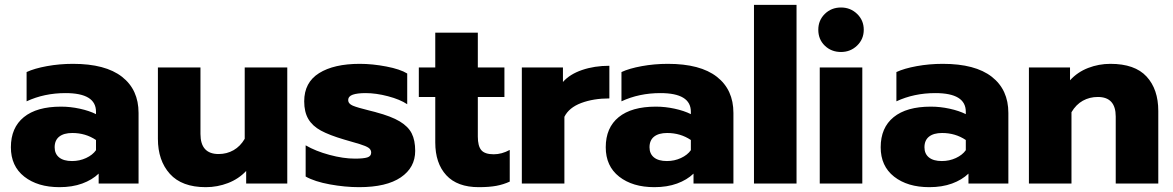

<svg xmlns="http://www.w3.org/2000/svg" viewBox="-20 -759 4850 794"><path d="M25 -150Q25 -231 78.5 -274.5Q132 -318 232 -318Q271 -318 310 -309.5Q349 -301 377 -287V-297Q377 -374 251 -374Q163 -374 90 -340V-461Q122 -476 174 -485.5Q226 -495 282 -495Q416 -495 484.5 -441.5Q553 -388 553 -292V0H388V-41Q361 -15 320 0Q279 15 226 15Q136 15 80.5 -28.5Q25 -72 25 -150ZM377 -138V-180Q334 -209 279 -209Q244 -209 225 -194Q206 -179 206 -150Q206 -123 224.5 -108Q243 -93 278 -93Q309 -93 336 -105.5Q363 -118 377 -138Z M633 -185V-480H809V-205Q809 -122 884 -122Q918 -122 946 -138Q974 -154 992 -185V-480H1168V0H998V-52Q967 -19 923 -2Q879 15 831 15Q732 15 682.5 -40Q633 -95 633 -185Z M1244 -29V-158Q1285 -134 1342.5 -118.5Q1400 -103 1448 -103Q1483 -103 1499 -108Q1515 -113 1515 -128Q1515 -140 1504.5 -147.5Q1494 -155 1466.5 -163.5Q1439 -172 1403 -182Q1342 -200 1307 -219Q1272 -238 1255 -267Q1238 -296 1238 -340Q1238 -418 1299.5 -456.5Q1361 -495 1468 -495Q1520 -495 1577.5 -484Q1635 -473 1664 -455V-328Q1634 -348 1584.5 -361Q1535 -374 1492 -374Q1458 -374 1439 -367.5Q1420 -361 1420 -345Q1420 -330 1439 -322Q1458 -314 1507 -302Q1539 -294 1534 -295Q1598 -278 1633 -257Q1668 -236 1682.5 -207.5Q1697 -179 1697 -135Q1697 -66 1637.5 -25.5Q1578 15 1465 15Q1407 15 1344 3.5Q1281 -8 1244 -29Z M1780 -170V-358H1712V-480H1780V-624H1956V-480H2066V-358H1956V-194Q1956 -155 1970.5 -138Q1985 -121 2022 -121Q2055 -121 2088 -139V-8Q2062 4 2032.5 9.5Q2003 15 1960 15Q1871 15 1825.5 -34.5Q1780 -84 1780 -170Z M2138 -480H2308V-420Q2336 -452 2387 -469.5Q2438 -487 2500 -487V-352Q2434 -352 2383.5 -333Q2333 -314 2314 -276V0H2138Z M2485 -150Q2485 -231 2538.5 -274.5Q2592 -318 2692 -318Q2731 -318 2770 -309.5Q2809 -301 2837 -287V-297Q2837 -374 2711 -374Q2623 -374 2550 -340V-461Q2582 -476 2634 -485.5Q2686 -495 2742 -495Q2876 -495 2944.5 -441.5Q3013 -388 3013 -292V0H2848V-41Q2821 -15 2780 0Q2739 15 2686 15Q2596 15 2540.5 -28.5Q2485 -72 2485 -150ZM2837 -138V-180Q2794 -209 2739 -209Q2704 -209 2685 -194Q2666 -179 2666 -150Q2666 -123 2684.5 -108Q2703 -93 2738 -93Q2769 -93 2796 -105.5Q2823 -118 2837 -138Z M3098 -739H3274V0H3098Z M3364 -636Q3364 -675 3391 -701.5Q3418 -728 3458 -728Q3497 -728 3524.5 -701.5Q3552 -675 3552 -636Q3552 -597 3524.5 -570.5Q3497 -544 3458 -544Q3418 -544 3391 -570Q3364 -596 3364 -636ZM3370 -480H3546V0H3370Z M3622 -150Q3622 -231 3675.5 -274.5Q3729 -318 3829 -318Q3868 -318 3907 -309.5Q3946 -301 3974 -287V-297Q3974 -374 3848 -374Q3760 -374 3687 -340V-461Q3719 -476 3771 -485.5Q3823 -495 3879 -495Q4013 -495 4081.5 -441.5Q4150 -388 4150 -292V0H3985V-41Q3958 -15 3917 0Q3876 15 3823 15Q3733 15 3677.5 -28.5Q3622 -72 3622 -150ZM3974 -138V-180Q3931 -209 3876 -209Q3841 -209 3822 -194Q3803 -179 3803 -150Q3803 -123 3821.5 -108Q3840 -93 3875 -93Q3906 -93 3933 -105.5Q3960 -118 3974 -138Z M4235 -480H4405V-427Q4436 -461 4480 -478Q4524 -495 4572 -495Q4673 -495 4721.5 -442.5Q4770 -390 4770 -300V0H4594V-277Q4594 -358 4520 -358Q4486 -358 4458 -342.5Q4430 -327 4411 -295V0H4235Z"/></svg>

Font: Prompt
Style: Bold
Weight: 700
Designer: Katatrad Team
Foundry: CadsonDemak
Version: Version 1.000